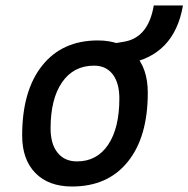

<svg xmlns="http://www.w3.org/2000/svg" viewBox="-20 -676 693 706"><path d="M245.1 9.8Q158.7 9.8 110.1 -39.8Q61.5 -89.4 61.5 -177.7Q61.5 -342.8 135.3 -435.1Q209 -527.3 339.8 -527.3Q426.3 -527.3 474.9 -476.6Q523.4 -425.8 523.4 -335Q523.4 -172.4 450 -81.3Q376.5 9.8 245.1 9.8ZM263.2 -82.5Q336.4 -82.5 377.7 -143.8Q418.9 -205.1 418.9 -314Q418.9 -370.6 394.5 -402.6Q370.1 -434.6 325.7 -434.6Q250.5 -434.6 208.3 -373.5Q166 -312.5 166 -203.6Q166 -146.5 191.7 -114.5Q217.3 -82.5 263.2 -82.5ZM416 -437 405.8 -517.6 435.5 -522.5Q525.4 -537.1 545.4 -655.8H652.8Q620.6 -470.2 445.8 -441.9Z"/></svg>

Font: Cascadia Mono PL
Style: Italic
Weight: 400
Italic angle: -10°
Monospace: yes
Designer: Aaron Bell
Foundry: Saja Typeworks
Version: Version 2404.023; ttfautohint (v1.8.4)